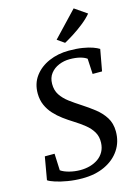

<svg xmlns="http://www.w3.org/2000/svg" viewBox="-145 -1065 823 1153"><g transform="rotate(-15 266.5 -489.0)"><path d="M220.1 11Q172.5 11 128.9 3.6Q85.4 -3.7 53.8 -14.1Q22.2 -24.4 10.4 -33.4L35.1 -175.3H95.7L100.2 -71.3Q119.9 -57.3 153.3 -48.8Q186.6 -40.3 221.3 -40.3Q252.8 -40.3 281.3 -48.2Q309.7 -56.2 332.2 -71.9Q354.6 -87.7 368 -111.8Q381.4 -135.9 382.5 -167.8Q383.9 -205.5 367.2 -234Q350.5 -262.5 321.3 -285.9Q292.1 -309.3 255.6 -332.1Q226.1 -350.4 197.1 -371.8Q168.1 -393.2 144.3 -419.2Q120.4 -445.2 106.1 -477.5Q91.8 -509.8 91.4 -549.9Q91 -612.3 124.4 -657.3Q157.8 -702.4 214.1 -726.8Q270.3 -751.3 338.1 -751.3Q386.8 -751.3 423.3 -745.3Q459.8 -739.4 484.6 -730.4Q509.5 -721.4 523.4 -712.4L499.1 -579H440.4L435.3 -674.8Q419.9 -686.5 392.8 -693.4Q365.7 -700.3 329.6 -700.3Q294.1 -700.3 262.4 -687.1Q230.6 -674 210.4 -648.2Q190.2 -622.4 189.9 -584.2Q189.5 -544.1 208.6 -515.1Q227.8 -486 259.5 -462.3Q291.3 -438.6 329.2 -414.3Q367.3 -389.8 403.2 -361.8Q439.2 -333.8 462.5 -297.3Q485.8 -260.7 486.1 -210.3Q486.5 -145.5 453.2 -95.5Q419.9 -45.5 360 -17.3Q300.1 11 220.1 11ZM329.3 -802.1 284.8 -833.3 432.2 -988.8 508.3 -936.4Q486.6 -910.3 453.8 -884.2Q421 -858.1 387.5 -836.7Q354 -815.3 329.3 -802.1Z"/></g></svg>

Font: Merriweather Light
Style: Italic
Weight: 300
Italic angle: -7.8°
Designer: Eben Sorkin
Foundry: Eben Sorkin
Version: Version 2.101